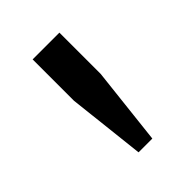

<svg xmlns="http://www.w3.org/2000/svg" viewBox="-96 -776 355 355"><g transform="rotate(-45 81.0 -599.0)"><path d="M63 -469 46 -621V-729H116V-621L99 -469Z"/></g></svg>

Font: Mona Sans SemiCondensed
Style: Regular
Weight: 400
Width: 4
Designer: Deni Anggara
Foundry: GitHub
Version: Version 2.000